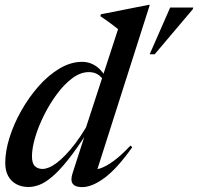

<svg xmlns="http://www.w3.org/2000/svg" viewBox="-20 -756 812 787"><path d="M416 -400.5Q404 -434 386.5 -447.2Q369 -460.5 344.5 -460.5Q310.5 -460.5 277 -435.8Q243.5 -411 213.8 -371Q184 -331 160.8 -284.5Q137.5 -238 124.2 -193.2Q111 -148.5 111 -115Q111 -86.5 123 -75Q135 -63.5 154.5 -63.5Q166 -63.5 180.8 -69.5Q195.5 -75.5 212.8 -88.5Q230 -101.5 249.2 -121.5Q268.5 -141.5 289.5 -169.2Q310.5 -197 332.5 -233.5L464 -636.5Q455 -644 443.5 -652.5Q432 -661 418.8 -670.8Q405.5 -680.5 391.5 -689.5L393.5 -697.5L588.5 -736H594L372.5 -41.5L351.5 -61Q368 -58.5 391.2 -66Q414.5 -73.5 445.2 -95.8Q476 -118 515 -159.5L522 -152.5Q460.5 -65.5 409 -27.2Q357.5 11 316.5 11Q288 11 278 -3Q268 -17 277.5 -46L333 -218L340.5 -217.5Q294.5 -145.5 258.2 -100.2Q222 -55 193.2 -31Q164.5 -7 141 1.8Q117.5 10.5 97 10.5Q69 10.5 47.5 -0.8Q26 -12 13.8 -34Q1.5 -56 1.5 -88Q1.5 -136 19 -192Q36.5 -248 67.5 -302.8Q98.5 -357.5 138.5 -402.8Q178.5 -448 224.2 -475.2Q270 -502.5 316.5 -502.5Q349.5 -502.5 376.5 -482.8Q403.5 -463 423 -422.5ZM593.5 -533.5 677.5 -725H772L770.5 -718.5L614 -533.5Z"/></svg>

Font: Newsreader 60pt Medium
Style: Italic
Weight: 500
Italic angle: -17°
Designer: Hugues Gentile
Foundry: Production Type
Version: Version 1.003